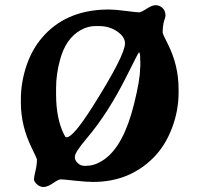

<svg xmlns="http://www.w3.org/2000/svg" viewBox="-20 -707 792 759"><path d="M201.7 -359.4V-334.5Q201.7 -238.3 232.9 -175.8Q238.8 -164.6 240.7 -164.6H244.1Q269.5 -164.6 347.2 -287.1Q474.1 -488.3 474.1 -535.6Q474.1 -561.5 443.1 -582.8Q412.1 -604 371.1 -604H359.4Q358.4 -604 357.4 -604Q327.1 -604 298.8 -587.9Q240.2 -555.2 217.3 -470.7Q201.7 -413.6 201.7 -359.4ZM534.2 -474.1Q534.2 -500 529.3 -500Q527.3 -500 480.5 -405.8Q407.2 -259.3 323.7 -161.1Q275.9 -104.5 275.9 -87.9V-84Q275.9 -73.7 287.1 -62.5Q298.3 -51.3 314.9 -51.3H319.3L323.7 -51.8Q356.4 -51.8 392.6 -77.1Q469.2 -131.3 509.8 -295.4Q533.7 -391.1 533.7 -435.1L534.7 -444.8V-464.4L534.2 -469.2ZM62.5 -314Q62.5 -383.8 86.2 -451.9Q109.9 -520 156.7 -569.8Q250.5 -669.4 410.2 -669.4Q434.6 -669.4 477.5 -663.8Q520.5 -658.2 529.3 -658.2Q538.1 -658.2 559.6 -672.4Q581.1 -686.5 595.5 -686.5Q609.9 -686.5 622.1 -675.8Q634.3 -665 634.3 -644.5L632.3 -634.8L628.9 -625.5L626.5 -615.7Q623 -599.6 623 -578.6Q623 -572.8 642.6 -534.7Q686 -449.7 686 -354.5V-341.3Q686 -269 659.4 -199.5Q632.8 -129.9 585.9 -83Q490.7 12.2 348.1 12.2Q321.3 12.2 275.1 7.1Q229 2 220.2 2Q211.4 2 189.5 17.1Q167.5 32.2 152.3 32.2Q137.2 32.2 125.7 21.2Q114.3 10.3 114.3 1.7Q114.3 -6.8 120.1 -30.8Q126 -54.7 126 -77.1Q126 -80.1 105 -123Q62.5 -210 62.5 -300.8Z"/></svg>

Font: Averia Serif Libre
Style: Bold
Weight: 700
Version: Version 1.002